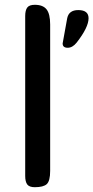

<svg xmlns="http://www.w3.org/2000/svg" viewBox="-20 -780 389 800"><path d="M189 -68Q189 -26 175 -13Q161 0 125 0Q102 0 93.5 -11.5Q85 -23 85 -47V-713Q85 -737 93.5 -748.5Q102 -760 125 -760Q159 -760 174 -741Q189 -722 189 -678ZM299 -602Q282 -581 262 -581Q241 -581 241 -599L260 -704Q267 -738 306 -738Q349 -738 349 -704Q349 -666 299 -602Z"/></svg>

Font: Marmelad
Style: Regular
Weight: 400
Designer: Manvel Shmavonyan
Foundry: Cyreal
Version: Version 1.001;PS 001.001;hotconv 1.0.88;makeotf.lib2.5.64775